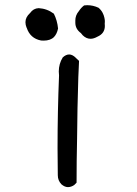

<svg xmlns="http://www.w3.org/2000/svg" viewBox="-20 -727 540 759"><path d="M324.7 -706.5Q318.4 -706.5 312.5 -705.6Q300.8 -696.8 292.5 -684.1Q284.2 -674.3 281 -665Q277.8 -655.8 277.8 -646.5Q277.8 -644.5 277.8 -641.6Q277.8 -639.2 277.8 -637.2Q277.8 -612.3 299.8 -596.2Q303.7 -591.3 307.1 -587.4Q321.3 -573.7 337.9 -573.7Q350.6 -573.7 365.2 -582Q365.2 -582 365.2 -582Q394.5 -594.7 394.5 -624.5Q394.5 -628.9 394 -633.8Q394.5 -637.7 394.5 -640.6Q394.5 -643.6 394.3 -647.5Q394 -651.4 392.8 -656.5Q391.6 -661.6 389.9 -666.7Q388.2 -671.9 385.7 -676.3Q379.9 -687.5 369.6 -696.3Q348.1 -706.5 324.7 -706.5ZM80.6 -639.2Q80.6 -628.9 85 -617.7Q85 -617.7 85.4 -617.7Q99.1 -575.2 142.1 -566.9Q147.5 -566.4 152.3 -566.4Q179.2 -566.4 193.4 -580.6Q205.1 -592.8 209.5 -614.3Q206.5 -646 192.9 -672.9Q166 -692.9 132.8 -694.8Q111.8 -693.8 99.1 -675.8Q80.6 -659.2 80.6 -639.2ZM228 -500Q212.4 -474.6 212.4 -444.3Q212.4 -437 213.4 -428.7Q207.5 -285.2 207.5 -141.6Q207.5 -87.9 208.5 -34.2Q208.5 -13.7 222.7 1.5Q235.8 12.7 248.5 12.7Q261.2 12.7 273.4 4.4L282.7 -4.9Q282.7 -90.8 284.7 -177.7Q285.6 -298.8 289.6 -420.9V-421.4Q291.5 -453.1 292.5 -486.3Q286.1 -492.7 279.3 -498.5Q279.3 -498.5 279.3 -499Q266.1 -511.7 253.4 -511.7Q240.7 -511.7 228 -500Z"/></svg>

Font: Bakudai
Style: Light
Weight: 300
Version: Version 1.48